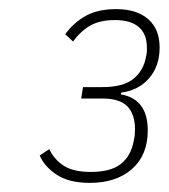

<svg xmlns="http://www.w3.org/2000/svg" viewBox="-20 -724 370 421"><path d="M204 -533Q251 -533 273 -551.5Q295 -570 300 -599Q302 -606 302 -611Q302 -616 302 -621Q302 -649 284.5 -664.5Q267 -680 232 -680Q200 -680 179 -668.5Q158 -657 140 -633L123 -649Q142 -675 168.5 -689.5Q195 -704 235 -704Q280 -704 305 -682Q330 -660 330 -620Q330 -579 307 -552.5Q284 -526 246 -521L245 -517Q304 -507 304 -438Q304 -384 269.5 -353.5Q235 -323 177 -323Q132 -323 105 -340.5Q78 -358 67 -383L88 -397Q99 -374 120 -360.5Q141 -347 179 -347Q223 -347 245 -364.5Q267 -382 273 -414Q275 -423 275.5 -429Q276 -435 276 -441Q276 -473 259.5 -490.5Q243 -508 204 -508H158L162 -533Z"/></svg>

Font: IBM Plex Sans Condensed ExtraLight
Style: Italic
Weight: 200
Width: 3
Italic angle: -11°
Designer: Mike Abbink, Paul van der Laan, Pieter van Rosmalen
Foundry: Bold Monday
Version: Version 1.3